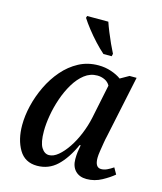

<svg xmlns="http://www.w3.org/2000/svg" viewBox="-115 -850 796 945"><g transform="rotate(15 282.5 -378.0)"><path d="M163 10Q101 10 71 -40.5Q41 -91 41 -165Q41 -213 53.5 -265Q66 -317 90 -367Q114 -417 149 -457.5Q184 -498 229 -522Q274 -546 329 -546Q363 -546 394 -535.5Q425 -525 445 -510L489 -535H525L458 -217Q455 -206 451.5 -184.5Q448 -163 444.5 -141Q441 -119 441 -105Q441 -56 472 -56Q487 -56 502 -63Q517 -70 533 -81L551 -49Q529 -30 492.5 -10Q456 10 415 10Q379 10 358 -11.5Q337 -33 337 -71Q337 -91 339 -106.5Q341 -122 345 -143H340Q307 -70 264.5 -30Q222 10 163 10ZM206 -56Q229 -56 253 -76Q277 -96 299.5 -129.5Q322 -163 339 -204.5Q356 -246 365 -288L401 -462Q392 -479 374 -487.5Q356 -496 336 -496Q300 -496 271 -473.5Q242 -451 219.5 -413.5Q197 -376 182 -332Q167 -288 159.5 -244Q152 -200 152 -164Q152 -106 167.5 -81Q183 -56 206 -56ZM337 -606Q314 -626 289.5 -652.5Q265 -679 243.5 -706.5Q222 -734 208 -756L211 -766H319Q326 -745 337 -718Q348 -691 360 -664.5Q372 -638 382 -619L379 -606Z"/></g></svg>

Font: Noto Serif SemiCondensed Medium
Style: Italic
Weight: 500
Width: 4
Italic angle: -12°
Designer: Monotype Design Team
Foundry: Monotype Imaging Inc.
Version: Version 2.013